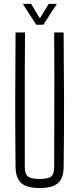

<svg xmlns="http://www.w3.org/2000/svg" viewBox="-20 -968 410 994"><path d="M185 5.5Q119 5.5 90.2 -20Q61.5 -45.5 60.5 -103Q58.5 -280 58.8 -451.8Q59 -623.5 60.5 -800H109.5Q108.5 -682 108.2 -566.2Q108 -450.5 108.2 -335Q108.5 -219.5 108.5 -101.5Q108.5 -67 124.8 -54.2Q141 -41.5 185 -41.5Q229 -41.5 244.8 -54.2Q260.5 -67 260.5 -101.5Q260.5 -219.5 261 -335Q261.5 -450.5 261.5 -566.2Q261.5 -682 260.5 -800H309.5Q311 -623.5 311.5 -451.8Q312 -280 309.5 -103Q309 -45.5 280 -20Q251 5.5 185 5.5ZM167.5 -840 98 -948H141L186.5 -873L232 -948H274.5L204.5 -840Z"/></svg>

Font: Big Shoulders Text ExtraLight
Style: Regular
Weight: 250
Version: Version 2.002